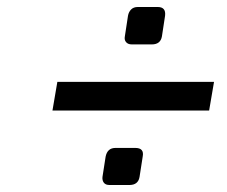

<svg xmlns="http://www.w3.org/2000/svg" viewBox="-20 -631 649 549"><path d="M337 -527 346 -586Q348 -597 355 -604Q362 -611 374 -611H431Q455 -611 452 -586L443 -527Q439 -504 414 -504H357Q346 -504 340.5 -510.5Q335 -517 337 -527ZM144 -397H592L578 -315H130ZM273 -125 282 -183Q287 -208 310 -208H367Q393 -208 388 -183L379 -125Q375 -102 350 -102H293Q282 -102 277 -108.5Q272 -115 273 -125Z"/></svg>

Font: Exo Medium
Style: Italic
Weight: 500
Italic angle: -9°
Designer: Natanael Gama
Foundry: Natanael Gama
Version: Version 1.500; ttfautohint (v1.6)